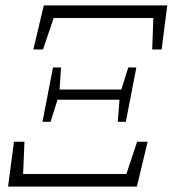

<svg xmlns="http://www.w3.org/2000/svg" viewBox="-20 -694 642 714"><path d="M10 0 32 -167H71L65 -24L35 -47H471L442 -23L490 -167H529L489 0ZM104 -510 143 -674H602L581 -510H546L551 -648L569 -627H161L187 -649L140 -510ZM138 -241 177 -443H207L201 -353L197 -333L168 -241ZM418 -241 425 -331 428 -351 457 -443H487L448 -241ZM181 -323 188 -361H447L441 -323Z"/></svg>

Font: Source Serif 4 18pt Light
Style: Italic
Weight: 300
Italic angle: -12°
Designer: Frank Grießhammer
Foundry: Adobe Systems Incorporated
Version: Version 4.004;hotconv 1.0.116;makeotfexe 2.5.65601